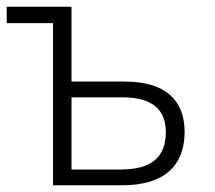

<svg xmlns="http://www.w3.org/2000/svg" viewBox="-20 -552 640 572"><path d="M530 -159Q530 -82 483 -41Q436 0 343 0H138V-483H0V-532H179H193V-309H350Q440 -309 485 -270.5Q530 -232 530 -159ZM474 -158Q474 -262 346 -262H193V-47H339Q408 -47 441 -74.5Q474 -102 474 -158Z"/></svg>

Font: Noto Sans Mono UI Light
Style: Regular
Weight: 300
Monospace: yes
Designer: Monotype Design team
Foundry: Monotype Imaging Inc.
Version: Version 1.000